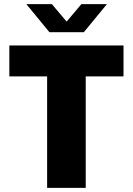

<svg xmlns="http://www.w3.org/2000/svg" viewBox="-20 -905 640 925"><path d="M207 0V-537H25V-686H575V-537H393V0ZM218 -750 107 -885H230L317 -782H285L372 -885H495L384 -750Z"/></svg>

Font: Chivo Mono ExtraBold
Style: Regular
Weight: 800
Monospace: yes
Designer: Hector Gatti
Foundry: Omnibus-Type
Version: Version 1.008